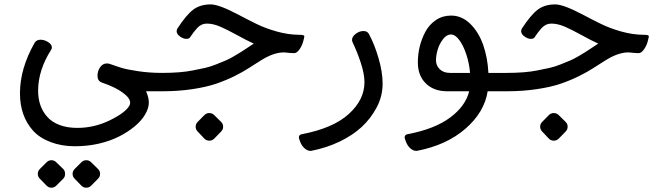

<svg xmlns="http://www.w3.org/2000/svg" viewBox="-20 -415 3041 873"><path d="M319.3 397.5Q310.1 388.2 310.1 375.5Q310.1 362.8 319.3 353.5L350.1 322.8Q359.4 313.5 372.3 313.5Q385.3 313.5 394.5 322.8L425.8 353.5Q435.1 362.8 435.1 375.5Q435.1 388.2 425.8 397.5L394.5 429.2Q385.3 438.5 372.3 438.5Q359.4 438.5 350.1 429.2ZM161.1 397.5Q151.9 388.2 151.9 375.5Q151.9 362.8 161.1 353.5L191.9 322.8Q201.2 313.5 213.9 313.5Q226.6 313.5 235.8 322.8L267.6 353.5Q275.9 361.8 275.9 375.5Q275.9 389.2 267.6 397.5L235.8 429.2Q226.6 438.5 213.9 438.5Q201.2 438.5 191.9 429.2ZM70.8 9.3Q70.8 -104 137.7 -220.7Q146 -234.4 164.1 -234.4Q182.1 -234.4 199 -223.6Q215.8 -212.9 215.8 -199.2Q215.8 -193.4 212.4 -188.5Q153.3 -95.7 153.3 -2.4Q153.3 69.8 194.8 116.2Q215.8 140.1 250.7 153.3Q285.6 166.5 331.5 166.5Q409.2 166.5 480.2 131.6Q551.3 96.7 568.4 64.9Q571.8 58.6 571.8 51.8Q571.8 30.8 537.8 5.9Q503.9 -19 444.8 -39.1Q444.3 -39.6 442.4 -40Q423.3 -47.4 423.3 -69.8Q423.3 -92.3 435.3 -109.4Q447.3 -126.5 465.8 -126.5Q473.1 -126.5 477.5 -125Q514.6 -111.8 535.9 -105.5Q557.1 -99.1 608.2 -91.3Q659.2 -83.5 717.3 -83.5V0H644Q656.7 27.3 656.7 52Q656.7 76.7 639.9 105.5Q623 134.3 592 159.9Q561 185.5 521 205.8Q481 226.1 429.9 238Q378.9 250 319.6 250Q260.3 250 210 231Q159.7 211.9 129.9 178.7Q70.8 112.3 70.8 9.3Z M878.9 183.1Q869.6 173.8 869.6 161.1Q869.6 148.4 878.9 139.2L909.7 107.9Q918.5 99.1 931.6 99.1Q944.8 99.1 953.6 107.9L985.4 139.2Q994.6 148.4 994.6 161.1Q994.6 173.8 985.4 183.1L953.6 215.8Q944.8 224.6 931.6 224.6Q918.5 224.6 909.7 215.8ZM716.3 -83.5Q801.3 -83.5 856.4 -94.7Q887.2 -100.6 912.1 -106.2Q937 -111.8 962.4 -122.1Q987.8 -132.3 1004.4 -139.2Q1021 -146 1043 -158.9Q1064.9 -171.9 1075.2 -178.2Q1085.4 -184.6 1106.2 -198.5Q1127 -212.4 1133.8 -216.8Q1104 -230 1057.1 -255.9Q1010.3 -281.7 979.2 -294.7Q948.2 -307.6 922.4 -307.6H918.9Q895.5 -307.6 876.5 -287.6Q860.8 -270.5 843.3 -244.1Q838.9 -238.3 826.4 -238.3Q814 -238.3 798.6 -249Q783.2 -259.8 783.2 -273.4Q783.2 -278.8 786.6 -285.2Q826.2 -346.2 857.9 -370.6Q889.6 -395 938 -395Q976.1 -395 1066.9 -346.7Q1104.5 -326.7 1145.8 -306.4Q1187 -286.1 1238.5 -271.7Q1290 -257.3 1338.9 -256.8Q1353.5 -256.8 1358.6 -255.1Q1363.8 -253.4 1363.8 -249.8Q1363.8 -246.1 1358.6 -226.6Q1353.5 -207 1341.6 -190.2Q1329.6 -173.3 1317.1 -173.3Q1304.7 -173.3 1271.5 -176.8Q1224.6 -176.8 1167.5 -141.1Q1142.1 -125.5 1113.3 -106.7Q1084.5 -87.9 1046.6 -69.1Q1008.8 -50.3 964.4 -34.9Q919.9 -19.5 855.7 -9.8Q791.5 0 717.3 0Q701.2 0 688.5 -12.7Q675.8 -25.4 675.8 -41.5Q675.8 -57.6 688.2 -70.6Q700.7 -83.5 716.3 -83.5Z M1338.9 210Q1338.9 196.8 1354 194.8Q1494.6 168 1565.9 103.3Q1637.2 38.6 1637.2 -41.5Q1637.2 -79.1 1620.1 -130.6Q1603 -182.1 1583 -223.1Q1580.6 -229 1580.6 -233.4Q1580.6 -248.5 1597.4 -261.2Q1614.3 -273.9 1632.3 -273.9Q1650.4 -273.9 1657.2 -260.7Q1682.6 -214.4 1701.2 -150.6Q1719.7 -86.9 1719.7 -35.2Q1719.7 22.9 1692.6 73.7Q1665.5 124.5 1624.5 162.4Q1583.5 200.2 1524.2 228.8Q1464.8 257.3 1394.5 271H1391.6Q1378.4 271 1365.7 260.3Q1353 249.5 1345.9 232.2Q1338.9 214.8 1338.9 210Z M2026.4 -83.5H2117.2Q2113.8 -126 2100.6 -166.5Q2087.4 -207 2068.6 -232.7Q2049.8 -258.3 2030.3 -258.3Q2010.7 -258.3 1994.1 -236.6Q1977.5 -214.8 1970 -189Q1962.4 -163.1 1962.4 -140.1Q1962.4 -117.2 1979.5 -100.3Q1996.6 -83.5 2026.4 -83.5ZM1819.8 210Q1819.8 196.8 1835 194.8Q1957 171.4 2026.9 119.4Q2096.7 67.4 2113.3 0H2013.2Q1952.6 0 1916.3 -35.6Q1879.9 -71.3 1879.9 -130.9Q1879.9 -206.1 1914.1 -270.5Q1931.6 -303.2 1961.9 -323.7Q1992.2 -344.2 2030.8 -344.2Q2079.6 -344.2 2117.9 -306.9Q2156.2 -269.5 2176.8 -211.2Q2197.3 -152.8 2200.7 -83.5H2284.2V0H2197.3Q2182.6 95.2 2096.4 170.2Q2010.3 245.1 1875.5 271H1872.6Q1859.4 271 1846.7 260.3Q1834 249.5 1826.9 232.2Q1819.8 214.8 1819.8 210Z M2445.3 183.1Q2436 173.8 2436 161.1Q2436 148.4 2445.3 139.2L2476.1 107.9Q2484.9 99.1 2498 99.1Q2511.2 99.1 2520 107.9L2551.8 139.2Q2561 148.4 2561 161.1Q2561 173.8 2551.8 183.1L2520 215.8Q2511.2 224.6 2498 224.6Q2484.9 224.6 2476.1 215.8ZM2282.7 -83.5Q2367.7 -83.5 2422.9 -94.7Q2453.6 -100.6 2478.5 -106.2Q2503.4 -111.8 2528.8 -122.1Q2554.2 -132.3 2570.8 -139.2Q2587.4 -146 2609.4 -158.9Q2631.3 -171.9 2641.6 -178.2Q2651.9 -184.6 2672.6 -198.5Q2693.4 -212.4 2700.2 -216.8Q2670.4 -230 2623.5 -255.9Q2576.7 -281.7 2545.7 -294.7Q2514.6 -307.6 2488.8 -307.6H2485.4Q2461.9 -307.6 2442.9 -287.6Q2427.2 -270.5 2409.7 -244.1Q2405.3 -238.3 2392.8 -238.3Q2380.4 -238.3 2365 -249Q2349.6 -259.8 2349.6 -273.4Q2349.6 -278.8 2353 -285.2Q2392.6 -346.2 2424.3 -370.6Q2456.1 -395 2504.4 -395Q2542.5 -395 2633.3 -346.7Q2670.9 -326.7 2712.2 -306.4Q2753.4 -286.1 2804.9 -271.7Q2856.4 -257.3 2905.3 -256.8Q2919.9 -256.8 2925 -255.1Q2930.2 -253.4 2930.2 -249.8Q2930.2 -246.1 2925 -226.6Q2919.9 -207 2908 -190.2Q2896 -173.3 2883.5 -173.3Q2871.1 -173.3 2837.9 -176.8Q2791 -176.8 2733.9 -141.1Q2708.5 -125.5 2679.7 -106.7Q2650.9 -87.9 2613 -69.1Q2575.2 -50.3 2530.8 -34.9Q2486.3 -19.5 2422.1 -9.8Q2357.9 0 2283.7 0Q2267.6 0 2254.9 -12.7Q2242.2 -25.4 2242.2 -41.5Q2242.2 -57.6 2254.6 -70.6Q2267.1 -83.5 2282.7 -83.5Z"/></svg>

Font: Behdad
Style: Regular
Weight: 400
Designer: Mohammad Saleh Souzanchi
Foundry: http://font-store.ir
Version: Version:1.0.1;RFB:1.2.5;Building:2018-09-04 19:53:52.209180